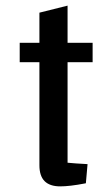

<svg xmlns="http://www.w3.org/2000/svg" viewBox="-20 -652 394 682"><path d="M194 10Q157 10 138.5 -8.5Q120 -27 120 -65V-607L220 -632V-74Q234 -73 250 -71.5Q266 -70 291 -69L285 -1Q254 5 232 7.5Q210 10 194 10ZM50 -431V-500H309V-431Z"/></svg>

Font: Changa
Style: Regular
Weight: 400
Designer: Eduardo Rodriguez Tunni
Foundry: Eduardo Rodriguez Tunni
Version: Version 3.003